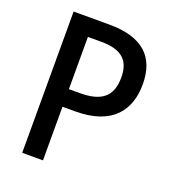

<svg xmlns="http://www.w3.org/2000/svg" viewBox="-131 -813 816 912"><g transform="rotate(20 277.0 -357.0)"><path d="M265 -714H85V0H190V-271H255C442 -271 512 -371 512 -501C512 -639 435 -714 265 -714ZM258 -624C359 -624 405 -584 405 -498C405 -398 352 -360 244 -360H190V-624Z"/></g></svg>

Font: Noto Sans Khmer UI SemiCondensed Medium
Style: Regular
Weight: 500
Width: 4
Designer: Danh Hong and the Monotype Design Team
Foundry: Monotype Imaging Inc.
Version: Version 2.002